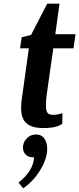

<svg xmlns="http://www.w3.org/2000/svg" viewBox="-20 -686 431 1045"><path d="M391 -500 380 -423H270L235 -176Q230 -144 230 -113Q230 -83 238.5 -72Q247 -61 267 -61Q281 -61 294.5 -63.5Q308 -66 314 -68L320 -70L319 -13Q291 11 215 11Q154 11 124.5 -14.5Q95 -40 95 -98Q95 -118 98 -142L137 -423H89L98 -483L149 -496L237 -666H304L281 -500ZM131 62Q150 46 176 46Q201 46 217 62Q237 86 237 123Q237 177 199 239.5Q161 302 106 339L81 308Q163 242 165 170H158Q134 170 118 154Q105 138 105 118Q105 85 131 62Z"/></svg>

Font: Arsenal
Style: Bold Italic
Weight: 700
Italic angle: -9°
Designer: Andrij Shevchenko
Foundry: Stairsfor.com
Version: Version 1.000